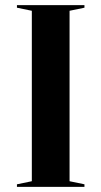

<svg xmlns="http://www.w3.org/2000/svg" viewBox="-20 -728 395 748"><path d="M309 -708V-698L251 -686V-22L309 -10V0H46V-10L104 -22V-686L46 -698V-708Z"/></svg>

Font: Kalnia Thin Medium
Style: Regular
Weight: 500
Version: Version 1.105